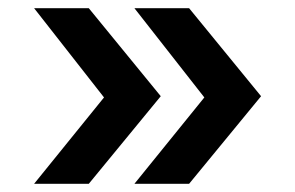

<svg xmlns="http://www.w3.org/2000/svg" viewBox="-20 -542 717 467"><path d="M615 -308 440 -95H307L477 -305L307 -522H440ZM233 -305 63 -522H196L371 -308L196 -95H63Z"/></svg>

Font: Application Semibold
Style: Regular
Weight: 600
Designer: Wei Huang
Foundry: Wei Huang
Version: Version 0.012